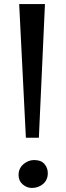

<svg xmlns="http://www.w3.org/2000/svg" viewBox="-20 -916 326 946"><path d="M201.5 -896 171.5 -237.5H107.5L74.5 -896ZM71.5 -54Q71.5 -86 95.2 -106.8Q119 -127.5 148.5 -127.5Q182.5 -127.5 199 -108Q215.5 -88.5 215.5 -63Q215.5 -29.5 192.5 -9.8Q169.5 10 137 10Q112 10 91.8 -7.5Q71.5 -25 71.5 -54Z"/></svg>

Font: Merriweather 24pt Medium
Style: Regular
Weight: 500
Designer: Eben Sorkin
Foundry: Eben Sorkin
Version: Version 2.100